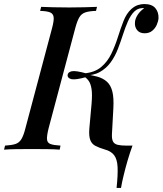

<svg xmlns="http://www.w3.org/2000/svg" viewBox="-56 -742 806 952"><path d="M463 -1Q436 -9 417.5 -18.5Q399 -28 391.5 -48Q384 -68 387 -105L398 -227Q402 -274 398 -300Q394 -326 384.5 -340Q375 -354 358 -365L360 -375Q398 -370 426.5 -362Q455 -354 474 -337Q493 -320 501 -288.5Q509 -257 506 -204L499 -76Q498 -52 504.5 -40Q511 -28 527.5 -24Q544 -20 570 -20H601Q588 15 576.5 54.5Q565 94 557 128Q553 145 549.5 160.5Q546 176 544 190H522Q529 124 527 85.5Q525 47 509.5 27Q494 7 463 -1ZM185 -106Q176 -70 177 -52Q178 -34 194 -28Q210 -22 244 -20L240 0Q216 -2 178.5 -2.5Q141 -3 103 -3Q61 -3 24.5 -2.5Q-12 -2 -36 0L-31 -20Q2 -22 20.5 -28Q39 -34 50 -52Q61 -70 70 -106L202 -602Q212 -639 210 -656.5Q208 -674 192.5 -680.5Q177 -687 143 -688L148 -708Q170 -707 207.5 -706Q245 -705 287 -705Q325 -705 362 -706Q399 -707 425 -708L420 -688Q386 -687 367 -680.5Q348 -674 337.5 -656.5Q327 -639 317 -602ZM372 -360Q318 -345 298.5 -349.5Q279 -354 279 -369Q280 -384 299 -388.5Q318 -393 372 -378ZM610 -685Q592 -667 578.5 -636.5Q565 -606 553.5 -570Q542 -534 528 -498Q514 -462 492.5 -432.5Q471 -403 439 -385Q407 -367 359 -368L361 -378Q414 -383 445.5 -409.5Q477 -436 496 -475.5Q515 -515 528.5 -558Q542 -601 556.5 -638Q571 -675 595 -697Q612 -712 628.5 -717Q645 -722 659 -722Q697 -722 714 -702Q731 -682 730 -652Q729 -637 721.5 -619.5Q714 -602 699 -589.5Q684 -577 661 -577Q637 -577 624.5 -592Q612 -607 613 -628Q613 -647 626 -667.5Q639 -688 659 -701Q657 -701 655.5 -701.5Q654 -702 651 -702Q636 -701 627.5 -697Q619 -693 610 -685Z"/></svg>

Font: Playfair Display Medium
Style: Italic
Weight: 500
Italic angle: -14°
Designer: Claus Eggers Sørensen
Foundry: Claus Eggers Sørensen
Version: Version 1.203